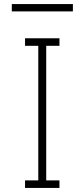

<svg xmlns="http://www.w3.org/2000/svg" viewBox="-20 -923 415 943"><path d="M103 0V-37H168V-698H103V-735H272V-698H207V-37H272V0ZM38 -867V-903H338V-867Z"/></svg>

Font: Zed Sans Extralight
Style: Regular
Weight: 200
Designer: Belleve Invis
Foundry: Belleve Invis
Version: Version 1.0.0; ttfautohint (v1.8.4)